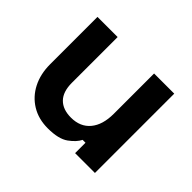

<svg xmlns="http://www.w3.org/2000/svg" viewBox="-116 -668 849 849"><g transform="rotate(45 308.0 -244.0)"><path d="M259 8Q201 8 157.5 -18.5Q114 -45 90 -92Q66 -139 66 -200V-496H192V-210Q192 -154 219.5 -126Q247 -98 298 -98Q356 -98 388 -136.5Q420 -175 420 -244V-496H546V0H422V-65H404Q392 -40 359 -16Q326 8 259 8Z"/></g></svg>

Font: Space Grotesk Light
Style: Bold
Weight: 700
Version: Version 2.000